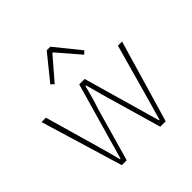

<svg xmlns="http://www.w3.org/2000/svg" viewBox="-190 -894 1052 1052"><g transform="rotate(-45 336.0 -368.0)"><path d="M168 0H206L294 -310C310 -356 322 -402 334 -448H338C352 -402 362 -358 376 -312L466 0H508L648 -478H616L526 -156C514 -112 502 -72 490 -30H486C474 -72 462 -112 450 -156L358 -478H316L224 -156C212 -112 200 -72 188 -30H184C174 -72 162 -112 150 -156L58 -478H24ZM222 -574 334 -704H338L450 -574L468 -590L350 -736H322L204 -590Z"/></g></svg>

Font: Source Sans Pro ExtraLight
Style: Regular
Weight: 200
Designer: Paul D. Hunt
Foundry: Adobe Systems Incorporated
Version: Version 3.006;hotconv 1.0.111;makeotfexe 2.5.65597